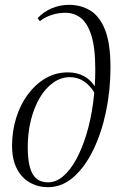

<svg xmlns="http://www.w3.org/2000/svg" viewBox="-20 -764 482 796"><path d="M179 12Q138 12 104 -7Q70 -26 50 -64.5Q30 -103 30 -160Q30 -220 47 -275Q64 -330 95.5 -372.5Q127 -415 169 -439.5Q211 -464 262 -464Q299 -464 328.5 -448Q358 -432 376 -401H389V-335Q379 -379 346.5 -411.5Q314 -444 269 -444Q233 -444 201 -421.5Q169 -399 145.5 -359.5Q122 -320 108.5 -267.5Q95 -215 95 -154Q95 -103 104 -70.5Q113 -38 131.5 -23Q150 -8 179 -8Q212 -8 241.5 -33Q271 -58 295.5 -102.5Q320 -147 338 -206Q356 -265 365.5 -333.5Q375 -402 375 -475Q375 -567 358.5 -618Q342 -669 314.5 -690Q287 -711 252 -711Q222 -711 194 -702Q166 -693 145 -676L136 -689Q162 -716 195.5 -730Q229 -744 266 -744Q315 -744 354 -720.5Q393 -697 415.5 -640.5Q438 -584 438 -484Q438 -390 419.5 -301.5Q401 -213 366.5 -142Q332 -71 284.5 -29.5Q237 12 179 12Z"/></svg>

Font: Source Serif 4 60pt
Style: Italic
Weight: 400
Italic angle: -12°
Version: Version 4.004;hotconv 1.0.116;makeotfexe 2.5.65601